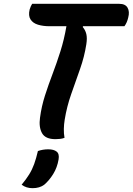

<svg xmlns="http://www.w3.org/2000/svg" viewBox="-20 -720 693 1003"><path d="M317 0Q307 4 294.5 5.5Q282 7 270 7Q217 7 199.5 -24.5Q182 -56 189 -105Q197 -165 215 -221Q233 -277 254.5 -333.5Q276 -390 295.5 -451.5Q315 -513 327 -583H238Q205 -583 178.5 -591Q152 -599 139.5 -618.5Q127 -638 135 -671Q141 -690 148 -700H603Q635 -700 646.5 -679.5Q658 -659 650 -629Q644 -602 630 -583H414L412 -579Q426 -563 431 -542Q436 -521 431 -489Q421 -424 398 -359Q375 -294 352 -228.5Q329 -163 318 -95Q314 -71 313.5 -46.5Q313 -22 317 0ZM178 69Q204 60 232 60Q261 60 276 72Q291 84 286 113Q279 155 258 189Q237 223 211 245Q187 263 150 263Q117 263 93 245Q117 216 132.5 191Q148 166 158.5 137Q169 108 178 69Z"/></svg>

Font: Recursive Mn Csl St SmB
Style: Italic
Weight: 600
Italic angle: -15°
Monospace: yes
Version: Version 1.079;hotconv 1.0.112;makeotfexe 2.5.65598; ttfautoh